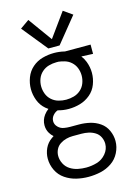

<svg xmlns="http://www.w3.org/2000/svg" viewBox="-142 -836 785 1121"><g transform="rotate(-15 250.0 -275.0)"><path d="M250 213Q213 213 177 204.5Q141 196 110 175Q79 154 62.5 120Q46 86 46 49Q46 17 59.5 -12.5Q73 -42 100 -61Q106 -66 113 -70Q100 -81 91 -96Q78 -118 78 -144Q78 -177 98 -204Q110 -220 125 -231Q117 -236 109 -243Q82 -266 69 -300Q56 -334 56 -369Q56 -404 69 -438Q82 -472 109 -495.5Q136 -519 170.5 -528.5Q205 -538 240 -538Q271 -538 301 -531L304 -530H460V-474L390 -477Q404 -459 412 -438Q425 -404 425 -369Q425 -334 412 -300Q399 -266 371.5 -243Q344 -220 310 -210Q276 -200 240 -200Q207 -200 175 -209Q158 -203 145.5 -188Q133 -173 133 -154Q133 -134 148.5 -118.5Q164 -103 185 -100Q202 -97 220 -97H226H274Q307 -97 339.5 -89.5Q372 -82 399.5 -63Q427 -44 441 -13Q455 18 455 51Q455 87 438 121Q421 155 390 176Q359 197 323 205Q287 213 250 213ZM250 157Q283 157 315.5 147.5Q348 138 370.5 111Q393 84 393 51Q393 30 383.5 10.5Q374 -9 355.5 -20.5Q337 -32 316 -36.5Q295 -41 274 -41H226H223H221Q201 -41 182 -36Q162 -31 144.5 -19.5Q127 -8 118 10.5Q109 29 109 49Q109 74 121 97Q133 120 154.5 133.5Q176 147 200.5 152Q225 157 250 157ZM225 -41H221H223ZM240 -256Q264 -256 287 -262.5Q310 -269 328 -285Q346 -301 354.5 -323.5Q363 -346 363 -369.5Q363 -393 354.5 -415Q346 -437 328 -453Q310 -469 287 -475Q270 -480 253 -482H240Q217 -482 194 -475.5Q171 -469 153 -453Q135 -437 126.5 -415Q118 -393 118 -369.5Q118 -346 126.5 -323.5Q135 -301 153 -285Q171 -269 194 -262.5Q217 -256 240 -256ZM216 -572 92 -725 146 -763 250 -619 354 -763 408 -725 284 -572Z"/></g></svg>

Font: Iosevka SS01 Light
Style: Regular
Weight: 300
Monospace: yes
Designer: Belleve Invis
Foundry: Belleve Invis
Version: 2.3.3; ttfautohint (v1.8.3)